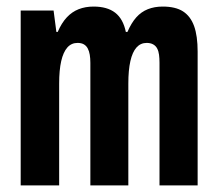

<svg xmlns="http://www.w3.org/2000/svg" viewBox="-20 -559 655 579"><path d="M42.4 0V-527.2H141.6L150 -462.7H154Q165.8 -489.9 181.5 -506.7Q197.1 -523.4 217.3 -531.3Q237.6 -539.2 262.2 -539.2Q303.3 -539.2 327.3 -520.7Q351.3 -502.2 359.5 -462.7H364.3Q376.1 -489.9 391 -506.7Q405.9 -523.4 425.9 -531.3Q445.9 -539.2 470.7 -539.2Q509.3 -539.2 532 -524.6Q554.7 -509.9 565.4 -480.2Q576 -450.5 576 -403.3V0H461V-369.3Q461 -383 459.6 -393.8Q458.2 -404.7 454 -412.7Q449.9 -420.7 441.8 -425.2Q433.8 -429.6 422.3 -429.6Q403.9 -429.6 391.6 -415.8Q379.3 -401.9 373.2 -374.8Q367 -347.7 367 -306.7V0H252.5V-369.3Q252.5 -383 250.7 -393.8Q248.9 -404.7 244.7 -412.7Q240.6 -420.7 233 -425.2Q225.5 -429.6 213.8 -429.6Q195.3 -429.6 183.1 -415.8Q170.8 -401.9 164.6 -374.8Q158.4 -347.7 158.4 -306.7V0Z"/></svg>

Font: Archivo SemiBold ExtraCondensed
Style: Regular
Weight: 600
Width: 2
Version: Version 2.001